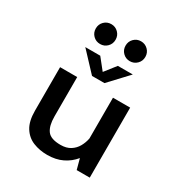

<svg xmlns="http://www.w3.org/2000/svg" viewBox="-205 -1035 1120 1190"><g transform="rotate(30 355.0 -440.5)"><path d="M305.5 10Q250.5 10 204.5 -8.5Q158.5 -27 131 -70.8Q103.5 -114.5 103.5 -190V-501H226V-218.5Q226 -152.5 250.8 -118.8Q275.5 -85 346 -85Q388 -85 416 -102.8Q444 -120.5 460 -149Q476 -177.5 482 -209.5V-501H605V0H511.5L491.5 -74.5Q459.5 -35 413 -12.5Q366.5 10 305.5 10ZM516.5 -687 391 -553H302L176.5 -687H283.5L347 -607.5L409.5 -687ZM246 -749Q216 -749 195.5 -769.5Q175 -790 175 -820Q175 -850 195.5 -870.5Q216 -891 246 -891Q275.5 -891 296 -870.5Q316.5 -850 316.5 -820Q316.5 -790 296 -769.5Q275.5 -749 246 -749ZM458.5 -749Q429 -749 408.5 -769.5Q388 -790 388 -820Q388 -850 408.5 -870.5Q429 -891 458.5 -891Q488 -891 508.8 -870.5Q529.5 -850 529.5 -820Q529.5 -790 508.8 -769.5Q488 -749 458.5 -749Z"/></g></svg>

Font: League Mono Medium
Style: Regular
Weight: 500
Width: 6
Designer: Tyler Finck
Foundry: The League of Moveable Type / Tyler Finck
Version: Version 2.300;RELEASE